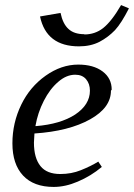

<svg xmlns="http://www.w3.org/2000/svg" viewBox="-20 -725 529 758"><path d="M421 -371 418 -367Q418 -300 336 -254Q252 -207 116 -198L114 -162Q114 -101 140 -69Q165 -38 218 -38Q262 -38 299 -53Q339 -69 368 -87L382 -66Q339 -30 287 -8Q238 13 192 13Q113 13 71 -32Q29 -77 29 -159Q29 -240 64 -312Q98 -382 160 -426Q222 -470 289 -470Q349 -470 385 -443Q421 -416 421 -371ZM120 -228 121 -227Q219 -235 277 -273Q335 -312 335 -367Q335 -394 320 -412Q305 -430 277 -430Q242 -430 210 -402Q177 -374 153 -327Q129 -280 120 -228ZM313 -590V-589Q355 -589 387 -614Q421 -641 458 -705L489 -692Q459 -633 434 -606Q407 -578 373 -560Q338 -542 292 -542Q163 -542 138 -660L219 -674Q228 -631 250 -611Q272 -590 313 -590Z"/></svg>

Font: Libra Serif Modern
Style: Italic
Weight: 400
Italic angle: -12°
Designer: Stefan Peev, Context Ltd
Foundry: Stefan Peev, Context Ltd
Version: Version 1.000